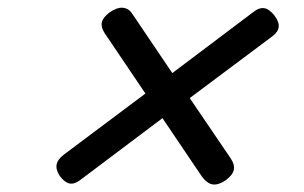

<svg xmlns="http://www.w3.org/2000/svg" viewBox="-20 -691 803 507"><path d="M576 -215Q557 -202 542 -204Q527 -206 513 -225L409 -379L191 -215Q176 -204 163.5 -206.5Q151 -209 138 -226Q127 -243 129.5 -256.5Q132 -270 149 -283L364 -444L256 -604Q246 -620 249 -632.5Q252 -645 269 -658Q289 -672 304.5 -670.5Q320 -669 329 -655L435 -498L650 -660Q664 -671 677 -669.5Q690 -668 704 -651Q717 -634 716 -620.5Q715 -607 699 -595L481 -432L589 -273Q600 -257 597.5 -243Q595 -229 576 -215Z"/></svg>

Font: Playwrite CZ
Style: Regular
Weight: 400
Designer: Veronika Burian, José Scaglione
Foundry: TypeTogether
Version: Version 1.002